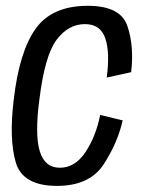

<svg xmlns="http://www.w3.org/2000/svg" viewBox="-20 -620 484 645"><path d="M171.5 4.5Q56.5 4.5 33.2 -73.8Q10 -152 26 -284Q44.5 -446 99.5 -523.2Q154.5 -600.5 275 -600.5Q385 -600.5 408 -532.5Q431 -464.5 420.5 -377.5L338.5 -359.5Q350 -444.5 333.5 -491.8Q317 -539 265.5 -539Q209.5 -539 170 -486.2Q130.5 -433.5 112.5 -287Q96.5 -168 113.5 -112.2Q130.5 -56.5 181 -56.5Q232.5 -56.5 267.5 -109.5Q302.5 -162.5 316.5 -234L392 -215.5Q376 -142 328.8 -68.8Q281.5 4.5 171.5 4.5Z"/></svg>

Font: Anybody
Style: Italic
Weight: 400
Italic angle: -10°
Designer: Tyler Finck
Foundry: Etcetera Type Company
Version: Version 1.010; ttfautohint (v1.8.3) -l 8 -r 50 -G 200 -x 14 